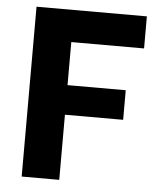

<svg xmlns="http://www.w3.org/2000/svg" viewBox="-51 -739 641 783"><g transform="rotate(5 269.5 -347.5)"><path d="M220.7 0V-266.6H459V-387.7H220.7V-564H518.6V-695.3H66.9V0Z"/></g></svg>

Font: Estedad-VF-FD Black
Style: Regular
Weight: 900
Designer: Amin Abedi
Version: Version 4.000